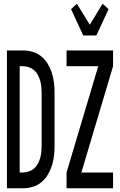

<svg xmlns="http://www.w3.org/2000/svg" viewBox="-20 -1004 640 1024"><path d="M17 0V-735H102Q128 -735 154 -727.5Q180 -720 201 -702.5Q222 -685 235.5 -662Q249 -639 257 -613.5Q265 -588 268 -561.5Q271 -535 271 -508V-227Q271 -200 268 -173.5Q265 -147 257 -121.5Q249 -96 235.5 -73Q222 -50 201 -32.5Q180 -15 154 -7.5Q128 0 102 0ZM85 -84H102Q118 -84 134 -89.5Q150 -95 162 -105.5Q174 -116 182 -131Q190 -146 194.5 -162Q199 -178 200.5 -194Q202 -210 202 -227V-508Q202 -525 200.5 -541Q199 -557 194.5 -573Q190 -589 182 -604Q174 -619 162 -629.5Q150 -640 134 -645.5Q118 -651 102 -651H85ZM424 -815 359 -955 390 -984 459 -872 527 -984 559 -955 494 -815ZM335 0V-84L504 -651H335V-735H583V-651L414 -84H583V0Z"/></svg>

Font: Iosevka Fixed Medium Extended
Style: Regular
Weight: 500
Width: 7
Monospace: yes
Designer: Belleve Invis
Foundry: Belleve Invis
Version: Version 24.1.1; ttfautohint (v1.8.4)